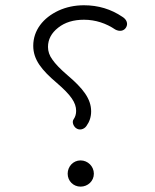

<svg xmlns="http://www.w3.org/2000/svg" viewBox="-20 -694 580 719"><path d="M438.5 -630.9C396 -659.7 348.1 -674.3 294.4 -674.3C259.8 -674.3 228 -667.5 199.2 -654.3C141.6 -627.4 104.5 -580.6 104.5 -522.5C104.5 -470.2 136.2 -431.6 192.9 -383.3C245.6 -337.9 265.1 -309.6 265.1 -278.8C265.1 -267.1 262.2 -256.8 255.9 -247.6C249.5 -239.3 252.9 -224.6 263.2 -215.3C277.3 -203.6 295.4 -210 303.7 -222.2C315.4 -238.3 321.3 -256.3 321.3 -276.9C321.3 -324.2 290.5 -363.3 232.4 -412.6C205.6 -435.5 187 -455.1 176.3 -470.7C165 -485.8 159.7 -502 159.7 -518.1C159.7 -546.4 172.4 -570.3 197.8 -590.3C223.1 -610.4 255.4 -620.1 294.4 -620.1C337.9 -620.1 377.9 -606.4 411.6 -583.5C426.8 -575.2 443.8 -577.1 452.1 -591.3C460.4 -605 454.6 -621.1 438.5 -630.9ZM233.4 -43.5C233.4 -16.1 254.9 4.9 281.7 4.9C308.6 4.9 331.5 -15.6 331.5 -43.5C331.5 -70.8 309.1 -93.3 281.7 -93.3C253.9 -93.3 233.4 -70.3 233.4 -43.5Z"/></svg>

Font: Mikhak Light
Style: Regular
Weight: 300
Designer: Amin Abedi
Version: Version 3.2